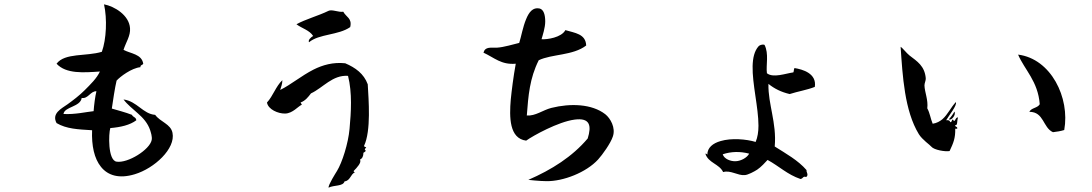

<svg xmlns="http://www.w3.org/2000/svg" viewBox="-20 -798 5040 886"><path d="M776 -185C768 -226 720 -235 696 -268C640 -272 612 -331 550 -339C568 -315 593 -296 616 -275C640 -254 662 -230 673 -197C676 -187 683 -167 680 -152C671 -107 570 -44 518 -52C477 -58 481 -182 489 -207C537 -211 580 -221 609 -243C608 -258 593 -257 589 -268C559 -280 522 -289 496 -297C500 -326 511 -398 518 -426C534 -444 587 -484 628 -488C627 -499 638 -497 641 -504C634 -549 583 -550 550 -568C561 -603 583 -633 580 -668C576 -728 508 -769 460 -778C475 -711 471 -617 450 -559C378 -537 279 -555 241 -504C285 -456 367 -463 441 -468C427 -437 398 -409 370 -381C347 -358 317 -335 292 -317C264 -297 217 -275 241 -230C287 -203 339 -201 405 -197C402 -126 415 -66 446 -28C478 12 530 28 602 6C692 -21 791 -112 776 -185ZM425 -377C419 -353 414 -313 412 -285C381 -282 326 -269 273 -272C277 -306 351 -304 357 -346C387 -341 397 -378 425 -377Z M1596 -673C1606 -714 1577 -719 1564 -744C1543 -740 1512 -756 1496 -748C1449 -725 1389 -709 1348 -686C1373 -667 1408 -659 1425 -632C1416 -627 1400 -613 1406 -603C1452 -642 1542 -635 1596 -673ZM1677 -409C1659 -458 1620 -486 1573 -506C1517 -512 1469 -498 1427 -477C1370 -448 1322 -407 1273 -383C1277 -397 1283 -410 1283 -428C1253 -400 1240 -355 1212 -325C1217 -293 1264 -273 1296 -274C1331 -275 1355 -307 1373 -315L1367 -325C1389 -333 1402 -350 1415 -367C1471 -393 1514 -453 1586 -448C1606 -369 1600 -280 1593 -203C1587 -136 1559 -48 1535 -9C1529 1 1495 54 1496 68C1522 55 1563 63 1570 39C1597 36 1597 6 1618 -3C1618 -3 1611 -4 1612 -9C1627 -24 1650 -49 1641 -61C1652 -67 1657 -77 1657 -93C1660 -95 1674 -102 1664 -106C1662 -112 1668 -113 1670 -119C1664 -119 1661 -121 1660 -125C1693 -195 1681 -337 1677 -409Z M2808 -168C2822 -208 2797 -252 2773 -271C2711 -319 2612 -322 2524 -300C2485 -290 2451 -262 2411 -265C2418 -357 2424 -436 2466 -520C2526 -549 2624 -541 2685 -588C2683 -642 2632 -646 2589 -659C2571 -625 2505 -615 2479 -617C2484 -635 2496 -670 2496 -699C2496 -729 2489 -755 2469 -759C2439 -765 2421 -742 2408 -710C2393 -675 2385 -628 2376 -600C2350 -594 2306 -580 2273 -578C2245 -577 2219 -584 2211 -555C2261 -532 2293 -498 2360 -504C2349 -444 2341 -379 2337 -339C2330 -257 2330 -159 2408 -149C2440 -172 2556 -236 2631 -246C2704 -256 2710 -217 2692 -159C2621 -75 2526 -15 2418 32C2418 32 2471 38 2502 38C2579 39 2685 -2 2740 -62C2760 -84 2798 -137 2808 -168Z M3740 -397C3750 -459 3684 -478 3646 -484C3642 -474 3644 -470 3641 -464C3605 -459 3548 -437 3519 -460C3514 -497 3529 -550 3508 -591C3497 -595 3484 -589 3480 -584C3461 -562 3454 -531 3453 -493C3451 -411 3480 -302 3480 -218C3480 -190 3476 -164 3467 -143C3424 -156 3355 -162 3305 -147C3270 -137 3244 -117 3244 -84C3244 -84 3241 -90 3235 -89C3248 -46 3299 -42 3317 -4C3352 -14 3384 13 3417 10C3432 9 3460 -6 3474 -15C3492 -27 3512 -49 3522 -60C3574 -32 3614 8 3674 28C3687 26 3685 13 3700 19C3714 9 3699 -5 3702 -13C3662 -59 3607 -89 3555 -122C3560 -177 3552 -226 3543 -274C3535 -318 3525 -362 3526 -411C3553 -389 3585 -373 3624 -364C3661 -376 3705 -383 3740 -397ZM3437 -89C3428 -71 3400 -55 3375 -54C3352 -53 3322 -64 3315 -86C3354 -99 3395 -100 3437 -89Z M4891 -198C4918 -347 4830 -527 4678 -546C4708 -476 4770 -423 4778 -317C4768 -299 4739 -301 4730 -282C4798 -282 4792 -209 4839 -188C4857 -190 4875 -193 4891 -198ZM4384 -283C4380 -274 4366 -255 4359 -248C4368 -238 4394 -269 4384 -283ZM4401 -256C4388 -257 4390 -238 4381 -240C4381 -240 4380 -247 4375 -246C4371 -244 4375 -236 4365 -234C4362 -247 4346 -243 4346 -243C4360 -267 4397 -311 4391 -327C4368 -303 4354 -270 4329 -248C4317 -238 4303 -230 4284 -227C4274 -250 4271 -277 4259 -298C4264 -337 4247 -372 4246 -404C4246 -415 4253 -427 4252 -437C4247 -494 4212 -515 4177 -542C4163 -553 4145 -577 4136 -582C4145 -448 4154 -287 4220 -179C4236 -153 4272 -129 4278 -121C4290 -106 4343 -97 4362 -101C4380 -139 4389 -161 4388 -204H4397C4400 -216 4386 -210 4388 -221C4400 -217 4395 -240 4401 -256Z"/></svg>

Font: Yuji Syuku Std R
Style: Regular
Weight: 400
Designer: Kataoka Yuji
Foundry: Kinuta Font Factory
Version: Version 3.000;hotconv 1.0.111;makeotfexe 2.5.65597